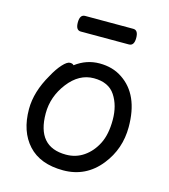

<svg xmlns="http://www.w3.org/2000/svg" viewBox="-107 -770 775 879"><g transform="rotate(15 281.0 -330.5)"><path d="M267.1 -48.8Q314 -48.8 351.1 -74.5Q388.2 -100.1 410.6 -144.5Q433.1 -189 433.1 -257.8Q433.1 -325.7 402.1 -372.8Q371.1 -419.9 301 -419.9Q231 -419.9 179.9 -353.5Q128.9 -287.1 128.9 -208Q128.9 -48.8 267.1 -48.8ZM272.9 23.9Q164.1 23.9 106.9 -38.6Q49.8 -101.1 49.8 -207Q49.8 -289.1 101.1 -377Q121.1 -414.1 142.1 -437Q163.1 -460 176.8 -460Q189.9 -460 194.8 -453.1Q246.6 -492.2 308.8 -492.2Q371.1 -492.2 416 -461.9Q512.2 -398.9 512.2 -245.1Q512.2 -141.1 449.2 -62Q380.9 23.9 272.9 23.9ZM415 -610.8H187Q163.1 -610.8 163.1 -647.9Q163.1 -685.1 188 -685.1H416Q439.9 -685.1 439.9 -647.9Q439.9 -610.8 415 -610.8Z"/></g></svg>

Font: LXGW WenKai Screen R
Style: Regular
Weight: 400
Designer: Fontworks Inc.
Version: Version 1.235;May 31, 2022